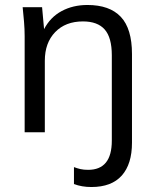

<svg xmlns="http://www.w3.org/2000/svg" viewBox="-20 -531 625 771"><path d="M79 0V-386Q79 -414 76.5 -443.5Q74 -473 71 -502H149L157 -414Q182 -462 227.5 -486.5Q273 -511 331 -511Q420 -511 465 -463.5Q510 -416 510 -314V42Q510 128 469 174Q428 220 347 220Q308 220 277 208V140Q290 145 303 148Q316 151 334 151Q429 151 429 34V-309Q429 -380 400.5 -412.5Q372 -445 313 -445Q243 -445 201.5 -402Q160 -359 160 -287V0Z"/></svg>

Font: Mulish
Style: Regular
Weight: 400
Designer: Vernon Adams
Foundry: Vernon Adams
Version: Version 3.603; ttfautohint (v1.8.3)